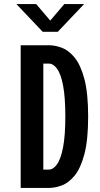

<svg xmlns="http://www.w3.org/2000/svg" viewBox="-20 -922 490 942"><path d="M81.5 0V-700H220.5Q250 -700 283.2 -687.8Q316.5 -675.5 346 -639.8Q375.5 -604 394 -534.5Q412.5 -465 412.5 -350Q412.5 -235 394 -165.5Q375.5 -96 346 -60.2Q316.5 -24.5 283.2 -12.2Q250 0 220.5 0ZM192.5 -90H219.5Q241 -90 259.5 -115.5Q278 -141 289.2 -198Q300.5 -255 300.5 -350Q300.5 -445.5 289.5 -502.5Q278.5 -559.5 260 -584.8Q241.5 -610 219.5 -610H192.5ZM60.5 -902H157.5L226.5 -821L295.5 -902H392.5L263.5 -766H189.5Z"/></svg>

Font: Trispace Condensed Medium
Style: Regular
Weight: 500
Width: 3
Designer: Tyler Finck
Foundry: Etcetera Type Company
Version: Version 1.210; ttfautohint (v1.8.3)